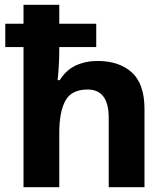

<svg xmlns="http://www.w3.org/2000/svg" viewBox="-20 -780 697 800"><path d="M227 -760V-681H381V-584H227V-575Q227 -535 224.5 -498Q222 -461 220 -446H229Q255 -488 295.5 -507Q336 -526 387 -526Q476 -526 529 -478.5Q582 -431 582 -326V0H433V-289Q433 -407 345 -407Q278 -407 252.5 -360.5Q227 -314 227 -227V0H78V-584H2V-681H78V-760Z"/></svg>

Font: Noto IKEA Latin
Style: Bold
Weight: 700
Designer: Monotype Design Team
Foundry: Monotype Imaging Inc.
Version: Version 1.0